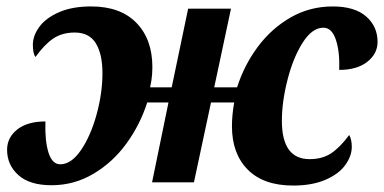

<svg xmlns="http://www.w3.org/2000/svg" viewBox="-20 -566 1192 596"><path d="M700 -174Q700 -209 707 -248H635L582 0H452L503 -248H437Q415 -179 372.5 -120.5Q330 -62 270 -26.5Q210 9 140 9Q72 9 37 -22.5Q2 -54 2 -101Q2 -139 33.5 -164Q65 -189 121 -189Q119 -129 130.5 -92.5Q142 -56 167 -56Q201 -56 231 -99.5Q261 -143 279.5 -209.5Q298 -276 298 -339Q298 -398 277.5 -431.5Q257 -465 212 -465Q173 -465 145.5 -446.5Q118 -428 90 -389Q82 -400 82 -427Q82 -455 102 -482.5Q122 -510 163 -528Q204 -546 263 -546Q354 -546 403.5 -495Q453 -444 453 -358Q453 -335 450 -316.5Q447 -298 446 -295H513L564 -539H697L645 -295H716Q738 -364 780.5 -421Q823 -478 882.5 -512Q942 -546 1013 -546Q1081 -546 1116.5 -515Q1152 -484 1152 -436Q1152 -399 1120 -374Q1088 -349 1033 -349Q1035 -406 1022.5 -443Q1010 -480 984 -480Q949 -480 919.5 -433.5Q890 -387 872.5 -318.5Q855 -250 855 -191Q855 -72 941 -72Q981 -72 1008.5 -90.5Q1036 -109 1064 -147Q1072 -133 1072 -110Q1072 -82 1052 -54Q1032 -26 990.5 -8Q949 10 890 10Q798 10 749 -39.5Q700 -89 700 -174Z"/></svg>

Font: Noto Serif NarrowExtraBold
Style: Italic
Weight: 800
Width: 4
Italic angle: -12°
Designer: Monotype Design Team
Foundry: Monotype Imaging Inc.
Version: Version 1.001